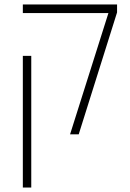

<svg xmlns="http://www.w3.org/2000/svg" viewBox="-20 -606 586 866"><path d="M296 0 469 -547H83V-586H508V-550L335 0ZM83 240V-354H121V240Z"/></svg>

Font: Noto Sans Hebrew SemiCondensed ExtraLight
Style: Regular
Weight: 200
Width: 4
Designer: Monotype Design Team
Foundry: Monotype Imaging Inc.
Version: Version 2.004; ttfautohint (v1.8.4.7-5d5b)